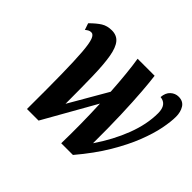

<svg xmlns="http://www.w3.org/2000/svg" viewBox="-154 -966 1205 1205"><g transform="rotate(45 448.0 -364.0)"><path d="M200 0Q201 -185 199 -306.5Q197 -428 191.5 -498Q186 -568 175 -597Q164 -626 146 -626Q134 -626 125.5 -621.5Q117 -617 106 -608L91 -652Q128 -689 157.5 -707.5Q187 -726 228 -726Q272 -726 296.5 -696.5Q321 -667 332 -604Q343 -541 345.5 -439.5Q348 -338 348 -194L495 -448Q490 -528 483 -597Q476 -666 468 -714H619Q625 -672 631.5 -589Q638 -506 642 -392Q646 -278 645 -141Q718 -248 759.5 -356.5Q801 -465 801 -563Q801 -640 740 -646Q743 -686 766 -707Q789 -728 819 -728Q859 -728 877.5 -698.5Q896 -669 896 -627Q896 -583 883.5 -519Q871 -455 839.5 -374Q808 -293 752 -198.5Q696 -104 608 0H504Q506 -84 505 -173Q504 -262 500 -348L303 0Z"/></g></svg>

Font: Noto Serif ExtraCondensed ExtraBold
Style: Italic
Weight: 800
Width: 2
Italic angle: -12°
Designer: Monotype Design Team
Foundry: Monotype Imaging Inc.
Version: Version 2.013